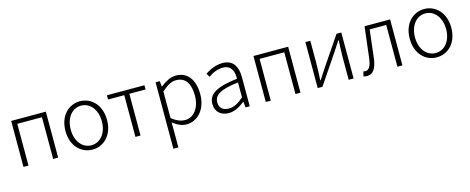

<svg xmlns="http://www.w3.org/2000/svg" viewBox="-38 -1229 5262 2150"><g transform="rotate(-15 2593.5 -154.5)"><path d="M100 0H158V-484H444V0H502V-533H100Z M899 13C1028 13 1140 -89 1140 -266C1140 -444 1028 -547 899 -547C770 -547 658 -444 658 -266C658 -89 770 13 899 13ZM899 -37C795 -37 719 -130 719 -266C719 -402 795 -496 899 -496C1003 -496 1080 -402 1080 -266C1080 -130 1003 -37 899 -37Z M1398 0H1457V-484H1645V-533H1210V-484H1398Z M1774 238H1832V46L1831 -52C1886 -9 1939 13 1988 13C2113 13 2223 -94 2223 -275C2223 -439 2150 -547 2009 -547C1944 -547 1883 -508 1831 -468H1829L1822 -533H1774ZM1983 -38C1944 -38 1889 -55 1832 -103V-411C1896 -467 1947 -496 1998 -496C2118 -496 2161 -403 2161 -275C2161 -132 2087 -38 1983 -38Z M2480 13C2548 13 2610 -24 2666 -68H2668L2674 0H2723V-338C2723 -456 2678 -547 2551 -547C2464 -547 2390 -504 2349 -477L2375 -435C2412 -463 2471 -496 2543 -496C2643 -496 2668 -414 2665 -335C2430 -308 2325 -250 2325 -134C2325 -35 2394 13 2480 13ZM2492 -36C2432 -36 2383 -64 2383 -137C2383 -219 2454 -268 2665 -292V-119C2601 -63 2552 -36 2492 -36Z M2909 0H2967V-484H3253V0H3311V-533H2909Z M3511 0H3566L3797 -342C3818 -374 3851 -424 3872 -457H3877C3874 -385 3870 -316 3870 -256V0H3927V-533H3872L3641 -192L3566 -76H3561C3564 -148 3568 -219 3568 -276V-533H3511Z M4082 13C4150 13 4190 -41 4205 -161C4218 -269 4231 -376 4243 -484H4435V0H4493V-533H4197C4182 -412 4169 -295 4154 -174C4143 -85 4119 -45 4076 -45C4067 -45 4059 -46 4053 -49L4040 6C4053 11 4063 13 4082 13Z M4890 13C5019 13 5131 -89 5131 -266C5131 -444 5019 -547 4890 -547C4761 -547 4649 -444 4649 -266C4649 -89 4761 13 4890 13ZM4890 -37C4786 -37 4710 -130 4710 -266C4710 -402 4786 -496 4890 -496C4994 -496 5071 -402 5071 -266C5071 -130 4994 -37 4890 -37Z"/></g></svg>

Font: Spoqa Han Sans Neo Light
Style: Regular
Weight: 300
Designer: [Spoqa Han Sans Neo] Dong-huui Kim ___ Younghwa Kang ___ Yujin Lee ___ [Noto Sans] Ryoko NISHIZUKA ____ (kana & ideograp
Foundry: Spoqa (http://www.spoqa-han-sans.com)
Version: Version 1.100;hotconv 1.0.109;makeotfexe 2.5.65596